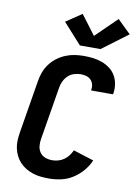

<svg xmlns="http://www.w3.org/2000/svg" viewBox="-106 -1062 811 1137"><g transform="rotate(10 300.0 -493.0)"><path d="M270 8Q245 8 220.5 5.5Q196 3 173 -4.5Q150 -12 130 -24Q110 -36 94 -53Q78 -70 67.5 -91Q57 -112 52 -136Q47 -160 48.5 -185Q50 -210 54 -234L106 -549Q110 -576 120 -603Q130 -630 147.5 -653.5Q165 -677 189 -695Q213 -713 240 -724Q267 -735 294.5 -739Q322 -743 349 -743Q378 -743 406 -739.5Q434 -736 459 -726.5Q484 -717 505.5 -701Q527 -685 540.5 -662Q554 -639 558.5 -611.5Q563 -584 559 -556Q558 -554 558 -552.5Q558 -551 557 -549H426Q426 -550 426 -550.5Q426 -551 426 -552Q429 -569 425 -585Q421 -601 410 -612.5Q399 -624 382.5 -628.5Q366 -633 349 -633Q329 -633 308.5 -626.5Q288 -620 272.5 -605Q257 -590 248 -570.5Q239 -551 236 -531L184 -216Q180 -195 182 -173Q184 -151 196 -134Q208 -117 228 -109.5Q248 -102 270 -102Q288 -102 306 -107Q324 -112 340 -123Q356 -134 367.5 -149.5Q379 -165 387 -182L510 -143Q495 -108 469.5 -78.5Q444 -49 411.5 -28.5Q379 -8 342.5 0Q306 8 270 8ZM314 -800 203 -923 298 -987 386 -870 513 -994 593 -916 438 -800Z"/></g></svg>

Font: Iosevka Curly XBdEx
Style: Italic
Weight: 800
Width: 7
Italic angle: -9°
Monospace: yes
Designer: Belleve Invis
Foundry: Belleve Invis
Version: Version 11.1.0; ttfautohint (v1.8.3)